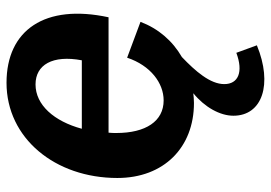

<svg xmlns="http://www.w3.org/2000/svg" viewBox="-141 -459 831 589"><g transform="rotate(-90 274.5 -164.5)"><path d="M430 208 407 145C348 167 311 151 311 108C311 65 350 20 394 -22C444 -51 481 -94 502 -149L392 -190C368 -118 314 -78 261 -78C197 -78 161 -133 161 -223C161 -231 161 -238 162 -247H516C558 -442 477 -560 315 -560C145 -560 23 -411 23 -220C23 -77 117 15 253 15C263 15 273 14 283 13C240 48 214 95 214 136C214 225 311 257 430 208ZM174 -329C197 -414 247 -471 310 -471C370 -471 401 -419 384 -329Z"/></g></svg>

Font: Ronzino Bold
Style: Italic
Weight: 700
Italic angle: -8°
Designer: Nunzio Mazzaferro
Foundry: Collletttivo
Version: Version 1.000;Glyphs 3.3 (3337)